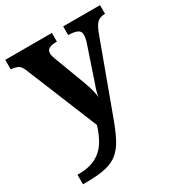

<svg xmlns="http://www.w3.org/2000/svg" viewBox="-183 -656 944 1016"><g transform="rotate(-30 289.5 -148.0)"><path d="M27 182Q97 182 139.5 160Q182 138 207 98Q232 58 248 5L68 -435Q57 -461 41 -468.5Q25 -476 4 -477H0V-536H285V-483H282Q254 -483 238 -475Q222 -467 222 -446Q222 -438 225.5 -426.5Q229 -415 232 -407L301 -224Q315 -186 321 -162Q327 -138 329 -118Q331 -139 339.5 -165Q348 -191 351 -198L417 -394Q421 -404 424 -419Q427 -434 427 -443Q427 -465 409 -473.5Q391 -482 358 -483H354V-536H579V-483H575Q547 -482 530.5 -466.5Q514 -451 499 -410L348 0Q322 73 298.5 119.5Q275 166 244 192.5Q213 219 165.5 229.5Q118 240 44 240H27Z"/></g></svg>

Font: Noto Serif Yezidi
Style: Bold
Weight: 700
Designer: Dalton Maag Ltd
Foundry: Dalton Maag Ltd
Version: Version 1.001; ttfautohint (v1.8.4.7-5d5b)